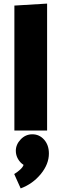

<svg xmlns="http://www.w3.org/2000/svg" viewBox="-20 -726 342 1068"><path d="M60 -695V0H242V-706ZM68 113Q68 137 80 158Q92 179 111 191Q108 203 91.5 218Q75 233 59 242L95 322Q162 297 207 242Q252 187 252 128Q252 81 225.5 51Q199 21 160 21Q122 21 95 49.5Q68 78 68 113Z"/></svg>

Font: Catamaran
Style: Regular
Weight: 900
Designer: Pria Ravichandran
Version: Version 1.001;PS 001.000;hotconv 1.0.70;makeotf.lib2.5.58329